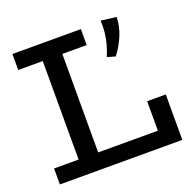

<svg xmlns="http://www.w3.org/2000/svg" viewBox="-122 -821 968 949"><g transform="rotate(-20 362.0 -346.0)"><path d="M36 0V-84H582V-239H680V0ZM165 -47V-634H268V-47ZM36 -602V-686H396V-602ZM502 -692 583 -682Q581 -630 561.5 -584.5Q542 -539 512 -500L469 -512Q482 -542 490 -572Q498 -602 501 -632.5Q504 -663 502 -692Z"/></g></svg>

Font: BioRhyme ExtraBold
Style: Regular
Weight: 400
Version: Version 1.600;gftools[0.9.33]